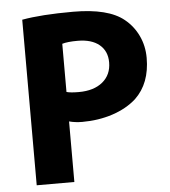

<svg xmlns="http://www.w3.org/2000/svg" viewBox="-52 -742 724 818"><g transform="rotate(-5 310.0 -333.5)"><path d="M291 -695Q441 -695 508 -640Q545 -610 565.5 -566.5Q586 -523 586 -472Q586 -363 521 -301Q480 -264 419.5 -244Q359 -224 289 -224Q259 -224 233 -231V28H72V-680Q154 -695 291 -695ZM285 -352Q350 -352 387.5 -383Q425 -414 425 -467Q425 -515 392 -542.5Q359 -570 299 -570Q256 -570 233 -563V-357Q250 -352 285 -352Z"/></g></svg>

Font: Gmarket Sans TTF Bold
Style: Regular
Weight: 700
Designer: Creative Director : Sungho Lee; Art Director : Kiwoong Choi; Project Manager : Sori Yang, Jongwook Yoon; Font Designer :
Foundry: Sandoll Inc.
Version: Version 1.000;hotconv 1.0.109;makeotfexe 2.5.65596